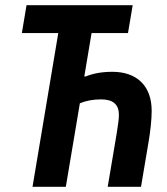

<svg xmlns="http://www.w3.org/2000/svg" viewBox="-20 -718 640 738"><path d="M105 0H233L287 -321C311 -331 338 -336 369 -336C415 -336 437 -316 437 -277C437 -260 434 -239 428 -202L394 0H522L551 -172C558 -213 563 -258 563 -292C563 -388 506 -442 412 -442C372 -442 339 -436 309 -424H304L332 -591H472L490 -698H82L64 -591H204Z"/></svg>

Font: IBM Plex Mono SmBld
Style: Italic
Weight: 600
Italic angle: -9.5°
Monospace: yes
Designer: Mike Abbink, Paul van der Laan, Pieter van Rosmalen
Foundry: Bold Monday
Version: Version 2.004